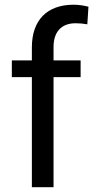

<svg xmlns="http://www.w3.org/2000/svg" viewBox="-20 -780 389 800"><path d="M203.1 0V-458.5H315.9V-528.3H203.1V-584C203.1 -647.9 236.3 -683.1 294.9 -683.1C312 -683.1 328.6 -681.6 343.8 -678.7L348.6 -752C328.1 -757.3 307.6 -760.3 286.6 -760.3C175.8 -760.3 112.8 -695.8 112.8 -582.5V-528.3H29.3V-458.5H112.8V0Z"/></svg>

Font: Shabnam
Style: Regular
Weight: 400
Foundry: DejaVu fonts team - Redesigned by Saber Rastikerdar - Based on Vazir font
Version: Version 5.0.1